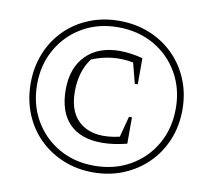

<svg xmlns="http://www.w3.org/2000/svg" viewBox="-75 -735 883 825"><g transform="rotate(10 366.5 -322.5)"><path d="M381 8Q311 8 250.5 -17Q190 -42 145.5 -86.5Q101 -131 76.5 -191.5Q52 -252 52 -324Q52 -394 76.5 -454.5Q101 -515 145.5 -559.5Q190 -604 250.5 -628.5Q311 -653 381 -653Q453 -653 513.5 -628.5Q574 -604 619 -559.5Q664 -515 689 -454.5Q714 -394 714 -324Q714 -252 689 -191.5Q664 -131 619 -86.5Q574 -42 513.5 -17Q453 8 381 8ZM381 -21Q469 -21 537.5 -60Q606 -99 645.5 -167.5Q685 -236 685 -324Q685 -410 645.5 -478.5Q606 -547 537.5 -586Q469 -625 381 -625Q295 -625 227 -586Q159 -547 119.5 -478.5Q80 -410 80 -324Q80 -236 119.5 -167.5Q159 -99 227 -60Q295 -21 381 -21ZM397 -124Q304 -124 254.5 -175Q205 -226 205 -323Q205 -417 258.5 -471.5Q312 -526 406 -526Q429 -526 454.5 -522.5Q480 -519 506 -512V-398H493L470 -487Q378 -505 289 -468Q245 -409 245 -321Q245 -223 305 -181Q365 -139 469 -163L493 -254H506V-139Q447 -124 397 -124Z"/></g></svg>

Font: Piazzolla SC ExtraLight
Style: Italic
Weight: 200
Italic angle: -11.3°
Designer: Juan Pablo del Peral
Foundry: Huerta Tipografica
Version: Version 1.330